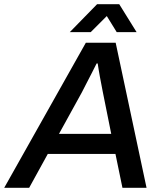

<svg xmlns="http://www.w3.org/2000/svg" viewBox="-55 -888 770 908"><path d="M-35 0 351 -686H492L638 0H524L491 -160H171L83 0ZM224 -255H471L431 -454Q428 -470 424.5 -488Q421 -506 417.5 -524.5Q414 -543 411.5 -559Q409 -575 407 -588H402Q392 -568 378.5 -541.5Q365 -515 352.5 -491Q340 -467 332 -451ZM275 -736 404 -868H509L591 -736H497L431 -843L480 -842L374 -736Z"/></svg>

Font: Archivo SemiBold Medium
Style: Italic
Weight: 500
Italic angle: -10°
Version: Version 2.001